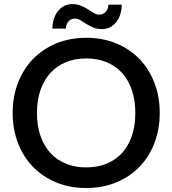

<svg xmlns="http://www.w3.org/2000/svg" viewBox="-20 -913 844 940"><path d="M762 -360Q762 -280 736 -212.5Q710 -145 662.8 -96.2Q615.5 -47.5 549.2 -20Q483 7.5 402 7.5Q321.5 7.5 255.2 -20Q189 -47.5 141.5 -96.2Q94 -145 68 -212.5Q42 -280 42 -360Q42 -440 68 -507.5Q94 -575 141.5 -624Q189 -673 255.2 -700.5Q321.5 -728 402 -728Q483 -728 549.2 -700.5Q615.5 -673 662.8 -624Q710 -575 736 -507.5Q762 -440 762 -360ZM642.5 -360Q642.5 -422 625.8 -471.5Q609 -521 577.8 -555.5Q546.5 -590 502 -608.5Q457.5 -627 402 -627Q347 -627 302.5 -608.5Q258 -590 226.5 -555.5Q195 -521 178 -471.5Q161 -422 161 -360Q161 -297.5 178 -248Q195 -198.5 226.5 -164.2Q258 -130 302.5 -111.8Q347 -93.5 402 -93.5Q457.5 -93.5 502 -111.8Q546.5 -130 577.8 -164.2Q609 -198.5 625.8 -248Q642.5 -297.5 642.5 -360ZM465.5 -841.5Q477 -841.5 485.5 -846Q494 -850.5 499.5 -857.5Q505 -864.5 507.8 -873Q510.5 -881.5 510.5 -890H576Q576 -866.5 569.5 -845Q563 -823.5 550.8 -807Q538.5 -790.5 520.2 -780.5Q502 -770.5 478.5 -770.5Q454.5 -770.5 436 -778.5Q417.5 -786.5 402.2 -796.2Q387 -806 373.8 -814Q360.5 -822 347 -822Q335.5 -822 327.2 -817.5Q319 -813 313.5 -806Q308 -799 305.2 -790.2Q302.5 -781.5 302.5 -773H236.5Q236.5 -796 243 -817.8Q249.5 -839.5 262 -856.2Q274.5 -873 292.8 -883Q311 -893 334.5 -893Q358.5 -893 377 -885Q395.5 -877 410.8 -867.2Q426 -857.5 439 -849.5Q452 -841.5 465.5 -841.5Z"/></svg>

Font: LatoLatin Semibold
Style: Regular
Weight: 600
Designer: Lukasz Dziedzic with Adam Twardoch and Botio Nikoltchev
Foundry: tyPoland Lukasz Dziedzic
Version: Version 2.015; 2015-08-06; http://www.latofonts.com/